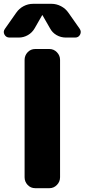

<svg xmlns="http://www.w3.org/2000/svg" viewBox="-55 -987 444 1007"><path d="M-5 -790Q-23 -790 -31.5 -805.5Q-40 -821 -29 -836L30 -920Q45 -942 68.5 -954.5Q92 -967 119 -967H215Q241 -967 265 -954.5Q289 -942 304 -920L363 -836Q373 -821 365 -805.5Q357 -790 339 -790H291Q264 -790 241.5 -803Q219 -816 207 -839L168 -907Q168 -908 167 -908Q166 -908 166 -907L127 -839Q114 -816 91.5 -803Q69 -790 43 -790ZM130 -730H204Q227 -730 243.5 -713Q260 -696 260 -673V-57Q260 -34 243.5 -17Q227 0 204 0H130Q106 0 90 -17Q74 -34 74 -57V-673Q74 -696 90 -713Q106 -730 130 -730Z"/></svg>

Font: Rounded Mplus 1c ExtraBold
Style: Regular
Weight: 800
Version: Version 1.059.20150529